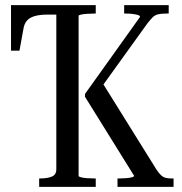

<svg xmlns="http://www.w3.org/2000/svg" viewBox="-20 -730 710 750"><path d="M439 0V-33H449Q460 -33 473 -34Q486 -35 495 -37.5Q504 -40 504 -43L312 -352V-363L527 -664Q527 -669 518.5 -671.5Q510 -674 498 -675.5Q486 -677 475 -677H465V-710H639V-677H628Q609 -677 597 -674Q585 -671 576.5 -662.5Q568 -654 556 -639L369 -379L373 -418L591 -68Q600 -54 608.5 -46Q617 -38 626.5 -35.5Q636 -33 649 -33H658V0ZM133 0V-33H139Q164 -33 182 -40Q200 -47 200 -69V-673H167Q135 -673 115 -667Q95 -661 84.5 -648.5Q74 -636 71 -614L56 -532H23V-710H354V-677H347Q333 -677 319.5 -676Q306 -675 296.5 -673Q287 -671 287 -668V-43Q287 -40 296.5 -37.5Q306 -35 319.5 -34Q333 -33 347 -33H354V0Z"/></svg>

Font: Roboto Serif 120pt ExtraCondensed
Style: Regular
Weight: 400
Width: 2
Designer: Greg Gazdowicz
Foundry: Commercial Type
Version: Version 1.008